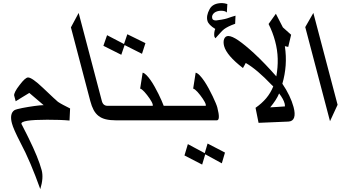

<svg xmlns="http://www.w3.org/2000/svg" viewBox="-20 -871 2330 1273"><path d="M440.9 -71.8Q409.7 -74.7 373.8 -75.9Q337.9 -77.1 292.5 -77.1Q115.7 -77.1 122.1 -49.3Q123.5 -47.4 128.9 -36.4Q134.3 -25.4 141.6 -11.2Q148.9 2.9 156.5 17.8Q164.1 32.7 168.9 43Q201.7 109.4 223.4 162.6Q245.1 215.8 256.3 257.3Q270 308.6 247.1 382.8Q214.4 291.5 182.1 215.3Q149.9 139.2 114.7 73.2Q68.4 -16.6 59.1 -53.2Q50.8 -84 54.7 -106.4Q58.6 -128.9 75.2 -140.1Q81.1 -143.6 95.2 -147.5Q109.4 -151.4 128.2 -155Q147 -158.7 168 -162.1Q189 -165.5 208.5 -168.2Q228 -170.9 243.9 -172.4Q259.8 -173.8 267.6 -173.8Q268.6 -173.8 270 -173.3Q245.6 -194.3 221.9 -214.4Q198.2 -234.4 174.3 -254.9Q152.3 -241.7 129.2 -227.5Q106 -213.4 84 -199.7L73.7 -238.3Q72.8 -247.1 81.3 -264.4Q89.8 -281.7 109.4 -306.6Q147.5 -357.4 166 -357.4Q192.4 -357.4 265.1 -288.1Q310.5 -245.1 334.7 -222.4Q358.9 -199.7 364.3 -195.8Q378.9 -186 398.7 -175.5Q418.5 -165 444.8 -151.9Z M794.9 -73.2H749Q709.5 -73.2 681.4 -80.1Q653.3 -86.9 633.5 -102.3Q613.8 -117.7 600.8 -141.8Q587.9 -166 578.6 -201.2L450.2 -689.5L501.5 -785.2L655.3 -201.2Q663.6 -169.4 693.4 -169.4H769Z M665.5 -567.4 689.9 -637.7 802.2 -579.1 824.2 -644 944.3 -585 921.4 -514.2 806.2 -572.3 784.2 -507.8ZM1146.5 -73.2H766.1L740.2 -169.4H990.7Q995.1 -169.4 992.2 -179.7Q990.7 -186 985.4 -196Q980 -206.1 972.2 -217.5Q964.4 -229 955.3 -240.7Q946.3 -252.4 937.5 -262Q928.7 -271.5 921.1 -277.3Q913.6 -283.2 909.2 -283.2L925.8 -389.2Q937.5 -386.7 950.9 -373Q964.4 -359.4 978.3 -339.6Q992.2 -319.8 1005.6 -295.7Q1019 -271.5 1030.8 -248Q1042.5 -224.6 1051.5 -203.6Q1060.5 -182.6 1065.4 -169.4H1120.6Z M1203.1 159.7 1225.6 84.5 1337.4 144.5 1356.4 80.6 1471.7 140.6 1450.7 211.9 1340.8 151.9 1320.3 220.2ZM1420.9 -158.2Q1442.9 -73.2 1417.5 -73.2H1117.7L1091.8 -169.4H1342.3Q1346.7 -169.4 1343.8 -179.7Q1342.3 -186 1336.9 -196Q1331.5 -206.1 1323.7 -217.5Q1315.9 -229 1306.9 -240.7Q1297.9 -252.4 1289.1 -262Q1280.3 -271.5 1272.7 -277.3Q1265.1 -283.2 1260.7 -283.2L1277.3 -389.2Q1290 -386.2 1304.7 -370.8Q1319.3 -355.5 1334.5 -333Q1349.6 -310.5 1364 -283.9Q1378.4 -257.3 1390.1 -232.7Q1401.9 -208 1410.2 -188Q1418.5 -168 1420.9 -158.2Z M1867.2 -184.6Q1859.9 -213.4 1830.6 -251.5Q1821.3 -229 1806.2 -205.8Q1791 -182.6 1771.5 -159.2Q1796.4 -160.6 1820.1 -162.1Q1843.8 -163.6 1869.1 -165.5Q1869.1 -170.9 1868.7 -175.8Q1868.2 -180.7 1867.2 -184.6ZM1539.1 -713.4Q1512.7 -704.1 1494.9 -695.1Q1477.1 -686 1465.8 -677.7Q1455.1 -669.4 1441.2 -653.8Q1427.2 -638.2 1408.2 -617.2L1401.9 -627Q1400.4 -631.3 1400.1 -638.4Q1399.9 -645.5 1400.6 -653.1Q1401.4 -660.6 1403.1 -667.7Q1404.8 -674.8 1407.2 -679.2Q1385.3 -692.4 1372.1 -706.1Q1358.9 -719.7 1355.5 -732.4Q1345.7 -766.1 1369.6 -810.1Q1391.1 -850.6 1452.1 -850.6Q1460 -850.6 1468.5 -848.9Q1477.1 -847.2 1487.3 -844.2L1483.9 -788.1Q1473.6 -799.8 1445.3 -799.8Q1431.6 -799.8 1419.7 -795.9Q1407.7 -792 1399.7 -785.2Q1391.6 -778.3 1387.9 -769Q1384.3 -759.8 1387.2 -749Q1390.6 -735.4 1412.6 -735.4Q1434.1 -738.3 1447.5 -740.5Q1460.9 -742.7 1470 -744.9Q1479 -747.1 1485.4 -749Q1491.7 -751 1499 -753.7Q1506.3 -756.3 1516.1 -759.5Q1525.9 -762.7 1541.5 -767.1ZM1910.2 -640.6 1891.1 -560.1 1868.7 -564.9Q1878.4 -499 1874 -437.7Q1869.6 -376.5 1852.1 -315.9Q1878.9 -276.4 1897.7 -237.3Q1916.5 -198.2 1926.3 -161.6Q1938.5 -116.2 1929.9 -91.3Q1921.4 -66.4 1892.1 -64.9L1694.3 -56.6L1674.3 -156.2Q1716.3 -185.5 1745.4 -220.2Q1774.4 -254.9 1791.5 -297.4H1792Q1789.6 -299.8 1786.9 -303Q1784.2 -306.2 1781.2 -308.1Q1733.4 -358.4 1690.7 -394.8Q1647.9 -431.2 1609.4 -453.6Q1605.5 -445.8 1600.1 -436.5Q1594.7 -427.2 1590.8 -419.9Q1482.4 -503.4 1465.8 -565.9Q1462.4 -579.1 1462.4 -591.3Q1462.4 -603.5 1466.1 -612.5Q1469.7 -621.6 1476.6 -627Q1483.4 -632.3 1493.2 -632.3Q1518.1 -632.3 1561 -602.8Q1604 -573.2 1663.1 -519Q1701.2 -483.9 1738.5 -444.8Q1775.9 -405.8 1812 -364.7Q1822.8 -423.8 1821.3 -481.9Q1819.8 -540 1804.2 -597.7Q1796.4 -627 1785.6 -655.5Q1774.9 -684.1 1760.7 -711.9L1809.1 -779.8L1855.5 -689.5Z M2218.3 -176.3 2168 -67.4 2003.9 -691.4 2057.6 -785.2Z"/></svg>

Font: XB Khoramshahr
Style: Oblique
Weight: 400
Italic angle: 12°
Designer: Behnam
Foundry: Irmug
Version: Version 8.005 2009